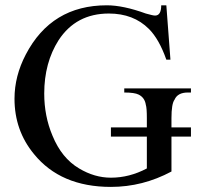

<svg xmlns="http://www.w3.org/2000/svg" viewBox="-20 -696 763 731"><path d="M707 -175.8H632.8V-43Q523.4 15.6 402.3 15.6Q210.9 15.6 109.4 -109.4Q35.2 -199.2 35.2 -320.3Q35.2 -406.2 78.1 -488.3Q175.8 -675.8 386.7 -675.8Q449.2 -675.8 535.2 -644.5Q562.5 -636.7 570.3 -636.7Q593.8 -636.7 593.8 -675.8H613.3L628.9 -468.8H613.3Q585.9 -546.9 546.9 -585.9Q488.3 -644.5 394.5 -644.5Q269.5 -644.5 203.1 -543Q148.4 -457 148.4 -339.8Q148.4 -253.9 179.7 -179.7Q214.8 -93.8 281.2 -54.7Q339.8 -19.5 402.3 -19.5Q472.7 -19.5 539.1 -54.7V-175.8H402.3V-210.9H539.1V-246.1Q539.1 -285.2 535.2 -296.9Q531.2 -324.2 507.8 -335.9Q492.2 -343.8 453.1 -343.8V-359.4H707V-343.8H695.3Q656.2 -343.8 644.5 -316.4Q632.8 -300.8 632.8 -246.1V-210.9H707Z"/></svg>

Font: 和音 by 宁静之雨，公众号njzyshare
Style: Regular
Weight: 400
Designer: Steve Matteson
Foundry: Ascender Corporation
Version: Version 6.00;June 8, 2018;FontCreator 11.0.0.2388 32-bit